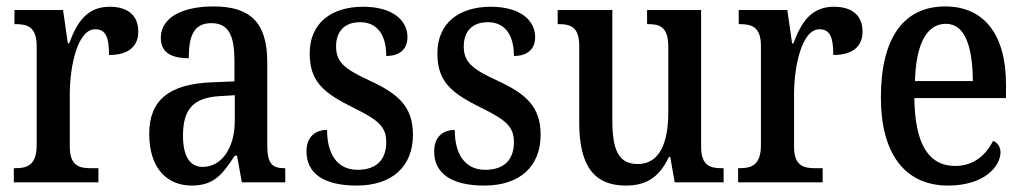

<svg xmlns="http://www.w3.org/2000/svg" viewBox="-20 -567 3188 597"><path d="M23 0H286V-44H262C226 -44 197 -52 197 -111V-274C197 -361 221 -476 276 -476C309 -476 319 -451 319 -396C381 -396 410 -424 410 -469C410 -515 382 -546 321 -546C250 -546 219 -497 195 -432H191L176 -536H25V-492H28C66 -492 94 -483 94 -424V-116C94 -53 65 -44 26 -44H23Z M576 10C647 10 673 -27 710 -83H717L732 0H867V-44H864C825 -44 811 -60 811 -116V-374C811 -500 755 -547 644 -547C549 -547 480 -514 480 -449C480 -406 509 -386 567 -386C567 -451 580 -495 637 -495C697 -495 709 -447 709 -373V-314L638 -311C508 -306 444 -257 444 -151C444 -41 502 10 576 10ZM610 -48C568 -48 549 -85 549 -145C549 -223 577 -263 662 -268L710 -271V-191C710 -108 670 -48 610 -48Z M1089 10C1199 10 1264 -49 1264 -148C1264 -235 1219 -275 1130 -316C1053 -352 1025 -372 1025 -423C1025 -468 1050 -498 1100 -498C1151 -498 1181 -461 1181 -393C1224 -393 1247 -415 1247 -452C1247 -502 1203 -546 1109 -546C1010 -546 943 -495 943 -401C943 -314 985 -278 1081 -231C1156 -194 1181 -173 1181 -125C1181 -72 1152 -39 1092 -39C1027 -39 997 -90 997 -163C965 -163 933 -146 933 -96C933 -27 988 10 1089 10Z M1486 10C1596 10 1661 -49 1661 -148C1661 -235 1616 -275 1527 -316C1450 -352 1422 -372 1422 -423C1422 -468 1447 -498 1497 -498C1548 -498 1578 -461 1578 -393C1621 -393 1644 -415 1644 -452C1644 -502 1600 -546 1506 -546C1407 -546 1340 -495 1340 -401C1340 -314 1382 -278 1478 -231C1553 -194 1578 -173 1578 -125C1578 -72 1549 -39 1489 -39C1424 -39 1394 -90 1394 -163C1362 -163 1330 -146 1330 -96C1330 -27 1385 10 1486 10Z M1926 10C1984 10 2028 -11 2060 -79H2064L2078 0H2230V-44H2225C2189 -44 2160 -51 2160 -111V-536H1992V-492H1995C2031 -492 2058 -484 2058 -421V-218C2058 -121 2030 -57 1963 -57C1901 -57 1884 -104 1884 -195V-536H1714V-492H1717C1756 -492 1781 -482 1781 -424V-186C1781 -49 1829 10 1926 10Z M2275 0H2538V-44H2514C2478 -44 2449 -52 2449 -111V-274C2449 -361 2473 -476 2528 -476C2561 -476 2571 -451 2571 -396C2633 -396 2662 -424 2662 -469C2662 -515 2634 -546 2573 -546C2502 -546 2471 -497 2447 -432H2443L2428 -536H2277V-492H2280C2318 -492 2346 -483 2346 -424V-116C2346 -53 2317 -44 2278 -44H2275Z M2928 10C3041 10 3091 -50 3091 -94C3091 -112 3080 -124 3068 -129C3047 -87 3009 -51 2950 -51C2869 -51 2825 -116 2823 -262H3108V-305C3108 -463 3037 -547 2919 -547C2792 -547 2719 -452 2719 -264C2719 -90 2793 10 2928 10ZM3005 -315H2825C2828 -429 2861 -493 2921 -493C2981 -493 3004 -422 3005 -315Z"/></svg>

Font: Noto Serif Sinhala Condensed Medium
Style: Regular
Weight: 500
Width: 3
Designer: Jelle Bosma - Monotype Design Team
Foundry: Monotype Imaging Inc.
Version: Version 2.007